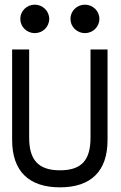

<svg xmlns="http://www.w3.org/2000/svg" viewBox="-20 -792 518 823"><path d="M282 -711C282 -677 310 -650 344 -650C378 -650 406 -677 406 -711C406 -745 378 -772 344 -772C310 -772 282 -745 282 -711ZM67 -711C67 -677 95 -650 129 -650C163 -650 191 -677 191 -711C191 -745 163 -772 129 -772C95 -772 67 -745 67 -711ZM368 -580V-202C368 -107 331 -62 237 -62C143 -62 105 -108 105 -202V-580H32V-192C32 -58 104 11 237 11C370 11 441 -58 441 -192V-580Z"/></svg>

Font: Charger
Style: Regular
Weight: 400
Designer: Jasper
Foundry: Cannot Into Space Fonts
Version: Version 0.98